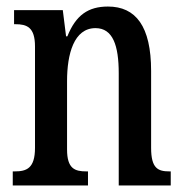

<svg xmlns="http://www.w3.org/2000/svg" viewBox="-20 -567 564 587"><path d="M19 0H249V-43H244C209 -43 185 -51 185 -110V-319C185 -402 206 -481 272 -481C325 -481 343 -428 343 -343V0H502V-43H498C463 -43 442 -52 442 -115V-350C442 -487 395 -547 310 -547C250 -547 212 -521 186 -456H182L172 -536H23V-493H27C62 -493 87 -484 87 -425V-115C87 -52 61 -43 25 -43H19Z"/></svg>

Font: Noto Serif Khmer ExtraCondensed Medium
Style: Regular
Weight: 500
Width: 2
Designer: Danh Hong and the Monotype Design Team
Foundry: Monotype Imaging Inc.
Version: Version 2.004